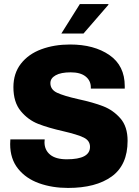

<svg xmlns="http://www.w3.org/2000/svg" viewBox="-20 -915 683 945"><path d="M594 -491V-479H427V-485Q427 -518 401.5 -538.5Q376 -559 328 -559Q280 -559 254 -544.5Q228 -530 228 -506Q228 -474 261 -458.5Q294 -443 365 -427Q439 -411 488 -392Q537 -373 572.5 -332.5Q608 -292 608 -222Q608 -103 530 -46.5Q452 10 315 10Q237 10 172.5 -13Q108 -36 69 -84.5Q30 -133 30 -206Q30 -219 31 -229H200L199 -215Q199 -177 226.5 -154Q254 -131 309 -131Q423 -131 423 -192Q423 -223 392 -238Q361 -253 292 -269Q217 -286 167.5 -305.5Q118 -325 82 -368.5Q46 -412 46 -486Q46 -554 83 -601.5Q120 -649 183.5 -672.5Q247 -696 325 -696Q443 -696 518.5 -644Q594 -592 594 -491ZM513 -895 514 -892 391 -750H282L373 -895Z"/></svg>

Font: Chivo ExtraBold
Style: Regular
Weight: 800
Designer: Hector Gatti
Foundry: Omnibus-Type
Version: Version 1.007